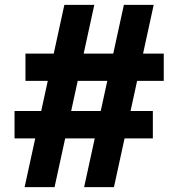

<svg xmlns="http://www.w3.org/2000/svg" viewBox="-20 -772 736 792"><path d="M369 -752 205 0H81.5L245.5 -752ZM614 -752 450 0H327L491 -752ZM655.5 -551V-438.5H85V-551ZM610.5 -314V-201H40V-314Z"/></svg>

Font: Hepta Slab ExtraLight
Style: Bold
Weight: 700
Version: Version 1.102